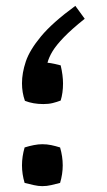

<svg xmlns="http://www.w3.org/2000/svg" viewBox="-20 -624 364 655"><path d="M269 -560Q224 -524 198 -497Q172 -470 159.5 -449.5Q147 -429 142 -410Q153 -409 166.5 -406Q180 -403 187 -401Q195 -367 195 -339Q195 -307 187 -281Q174 -276 160 -272.5Q146 -269 128 -269Q93 -269 65 -280Q55 -308 55 -340Q55 -375 68 -414Q81 -453 120 -500Q159 -547 237 -604ZM124 11Q111 11 95.5 7.5Q80 4 64 0Q55 -30 55 -60Q55 -90 64 -121Q80 -126 95.5 -129Q111 -132 124 -132Q140 -132 154.5 -129Q169 -126 185 -121Q194 -90 194 -60Q194 -30 185 0Q169 4 154.5 7.5Q140 11 124 11Z"/></svg>

Font: Alkalami
Style: Regular
Weight: 400
Designer: Becca Hirsbrunner Spalinger
Foundry: SIL International
Version: Version 2.000